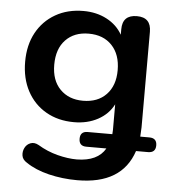

<svg xmlns="http://www.w3.org/2000/svg" viewBox="-51 -545 702 781"><g transform="rotate(5 300.5 -154.0)"><path d="M288 -134Q348 -134 383 -170.5Q418 -207 418 -270Q418 -334 383 -371Q348 -408 288 -408Q229 -408 194 -371.5Q159 -335 159 -270Q159 -206 194.5 -170Q230 -134 288 -134ZM293 190Q232 190 176.5 176.5Q121 163 83 137Q65 126 62.5 109.5Q60 93 67.5 78Q75 63 90.5 57Q106 51 124 61Q162 84 204.5 95Q247 106 284 106Q369 105 400 51H318Q288 51 288 21Q288 -9 318 -9H419L420 -26V-131Q399 -90 356.5 -67Q314 -44 259 -44Q194 -44 144.5 -72.5Q95 -101 67.5 -152.5Q40 -204 40 -272Q40 -340 67.5 -390.5Q95 -441 144.5 -469.5Q194 -498 259 -498Q312 -498 354 -476Q396 -454 418 -415V-437Q418 -496 477 -496Q535 -496 535 -437V-47L533 -9H570Q601 -9 601 21Q601 51 570 51H521Q475 190 293 190Z"/></g></svg>

Font: Chiron GoRound TC M
Style: Regular
Weight: 500
Designer: Ryoko NISHIZUKA 西塚涼子 (kana, bopomofo & ideographs); Paul D. Hunt (Latin, Greek & Cyrillic); Sandoll Communications 산돌커뮤니
Foundry: Adobe
Version: Version 1.000;hotconv 1.1.1;makeotfexe 2.6.0